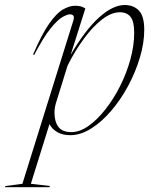

<svg xmlns="http://www.w3.org/2000/svg" viewBox="-109 -542 616 784"><path d="M95 217.5 93 222.5H-89L-86.5 217.5L-17.5 208.5L189.5 -455Q195 -471.5 190.8 -477.5Q186.5 -483.5 176.5 -483.5Q166.5 -483.5 146.8 -472.8Q127 -462 98 -426.5Q69 -391 30.5 -317.5L26 -319.5Q61.5 -402 91.5 -445Q121.5 -488 148 -503.2Q174.5 -518.5 198 -518.5Q211.5 -518.5 221.2 -515.8Q231 -513 239.5 -507.5L179.5 -318Q237.5 -418 294.5 -469.8Q351.5 -521.5 400 -521.5Q436.5 -521.5 458.2 -498.8Q480 -476 480 -420.5Q480 -366.5 462.2 -307Q444.5 -247.5 414.2 -191.2Q384 -135 345 -89.5Q306 -44 263 -17Q220 10 178 10Q146.5 10 125 -2.5Q103.5 -15 93 -35L17 208.5ZM120 -123Q113.5 -102 113.5 -82Q113.5 -46 129.2 -24.2Q145 -2.5 183 -2.5Q216 -2.5 251.5 -27.2Q287 -52 320.5 -94.2Q354 -136.5 380.8 -189.2Q407.5 -242 423.2 -298.8Q439 -355.5 439 -408.5Q439 -454.5 424 -473.2Q409 -492 380.5 -492Q346 -492 308 -462.8Q270 -433.5 233.8 -384.2Q197.5 -335 167 -274.5Z"/></svg>

Font: Newsreader 72pt ExtraLight
Style: Italic
Weight: 275
Italic angle: -17°
Designer: Hugues Gentile
Foundry: Production Type
Version: Version 1.003; ttfautohint (v1.8.3)